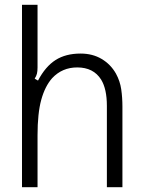

<svg xmlns="http://www.w3.org/2000/svg" viewBox="-20 -783 599 803"><path d="M72 0V-763H137V-501Q137 -485 134.5 -475Q132 -465 125 -454L139 -446Q170 -505 212.5 -532Q255 -559 317 -559Q367 -559 405 -536.5Q443 -514 465 -475Q482 -444 487 -409.5Q492 -375 492 -337V0H427V-340Q427 -411 403 -450Q371 -501 303 -501Q240 -501 198 -456Q168 -422 152.5 -365.5Q137 -309 137 -217V0Z"/></svg>

Font: Open Sauce Sans Light
Style: Regular
Weight: 300
Designer: Alfredo Marco Pradil
Foundry: Creative Sauce Fz LLC
Version: Version 1.477